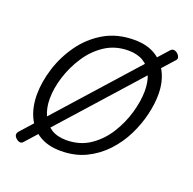

<svg xmlns="http://www.w3.org/2000/svg" viewBox="-107 -645 803 797"><g transform="rotate(20 294.5 -246.5)"><path d="M231 19Q175 19 136.5 -4.5Q98 -28 78.5 -70.5Q59 -113 59 -168Q59 -223 78 -284Q97 -345 135 -398.5Q173 -452 230 -485.5Q287 -519 363 -519Q418 -519 455.5 -496.5Q493 -474 513 -433.5Q533 -393 533 -339Q533 -298 521.5 -249.5Q510 -201 486.5 -153.5Q463 -106 426.5 -67Q390 -28 341.5 -4.5Q293 19 231 19ZM237 -31Q297 -31 341.5 -61Q386 -91 415.5 -138Q445 -185 460 -237.5Q475 -290 475 -334Q475 -376 461.5 -406Q448 -436 421 -452.5Q394 -469 355 -469Q297 -469 252.5 -440Q208 -411 177.5 -364.5Q147 -318 131 -266.5Q115 -215 115 -170Q115 -128 129.5 -96.5Q144 -65 171 -48Q198 -31 237 -31ZM75 36Q69 44 60.5 43Q52 42 44 35Q36 28 34.5 20.5Q33 13 40 4L516 -529Q522 -536 530.5 -535.5Q539 -535 548 -527Q555 -520 557 -512.5Q559 -505 552 -498Z"/></g></svg>

Font: Playwrite RO ExtraLight
Style: Regular
Weight: 250
Version: Version 1.002